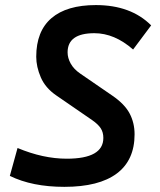

<svg xmlns="http://www.w3.org/2000/svg" viewBox="-20 -723 626 753"><path d="M232.4 9.8Q106 9.8 18.6 -33.2L48.8 -142.6Q148.9 -100.6 241.7 -100.6Q385.3 -100.6 385.3 -182.1Q385.3 -204.1 375 -220Q364.7 -235.8 341.3 -252L200.2 -349.1Q157.7 -378.4 139.9 -419.9Q122.1 -461.4 122.1 -500.5Q122.1 -600.6 181.9 -651.9Q241.7 -703.1 356 -703.1Q493.2 -703.1 572.8 -623.5L502 -528.8Q429.2 -592.8 350.1 -592.8Q245.1 -592.8 245.1 -517.6Q245.1 -495.6 257.3 -473.6Q269.5 -451.7 294.4 -434.6L420.9 -347.7Q468.8 -314.9 488.3 -278.1Q507.8 -241.2 507.8 -196.3Q507.8 -94.7 438 -42.5Q368.2 9.8 232.4 9.8Z"/></svg>

Font: Cascadia Code NF SemiBold
Style: Italic
Weight: 600
Italic angle: -10°
Monospace: yes
Designer: Aaron Bell
Foundry: Saja Typeworks
Version: Version 2404.023; ttfautohint (v1.8.4)